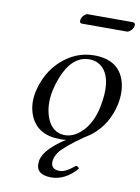

<svg xmlns="http://www.w3.org/2000/svg" viewBox="-90 -670 678 931"><g transform="rotate(10 249.5 -205.0)"><path d="M468.3 -560.1H244.1Q232.4 -561 234.9 -578.1Q238.8 -595.7 254.9 -606.4Q259.8 -609.9 263.7 -609.9H488.8Q501.5 -608.9 499 -592.8Q495.1 -574.2 477.5 -563.5Q472.2 -560.5 468.3 -560.1ZM353.5 134.8Q297.4 199.2 229.5 200.2Q152.3 200.2 155.3 142.6Q155.8 134.3 157.2 126Q170.4 70.8 267.6 8.3Q252.9 10.3 237.8 9.8Q127.4 9.8 90.3 -77.1Q68.4 -130.9 81.5 -194.8Q102.5 -290 168 -352.1Q240.2 -418.5 331.1 -418.9Q453.1 -418.9 483.4 -318.8Q498.5 -267.1 485.4 -204.1Q463.4 -104.5 389.2 -43.9Q371.1 -29.8 353 -19.5Q261.7 44.4 238.8 76.2Q225.6 95.2 221.7 115.2Q214.4 161.1 261.7 162.1Q290.5 162.1 329.6 129.9Q333 127 336.4 124Q349.1 125 353.5 134.8ZM312 -396Q226.6 -396 181.2 -280.3Q169.4 -250 162.1 -216.8Q145.5 -138.2 170.9 -75.7Q197.3 -14.2 256.8 -13.2Q309.1 -13.2 353 -64.9Q388.7 -108.4 402.8 -173.8Q432.6 -314.9 376.5 -371.1Q350.6 -395.5 312 -396Z"/></g></svg>

Font: Linux Libertine Display Slanted O
Style: Slanted
Weight: 400
Designer: Philipp H. Poll
Foundry: Philipp H. Poll
Version: Version 5.0.9